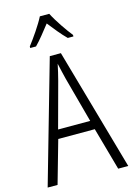

<svg xmlns="http://www.w3.org/2000/svg" viewBox="-139 -1016 750 1086"><g transform="rotate(-15 236.0 -473.5)"><path d="M263 -947H208C186 -903 140 -837 109 -797V-788H143C171 -816 206 -861 235 -898C265 -860 298 -818 329 -788H362V-797C335 -830 286 -901 263 -947ZM413 0H472L269 -715H204L0 0H58L129 -250H343ZM258 -568 330 -302H142L214 -568C222 -600 230 -631 236 -662C242 -632 251 -598 258 -568Z"/></g></svg>

Font: Noto Sans Thai Looped Condensed Light
Style: Regular
Weight: 300
Width: 3
Designer: Sasikarn Vongin, Ben Mitchell
Foundry: The Fontpad Ltd
Version: Version 1.001